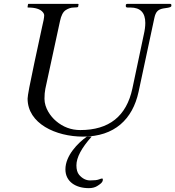

<svg xmlns="http://www.w3.org/2000/svg" viewBox="-20 -708 908 995"><path d="M319 169.5C319 234 373.3 267 440 267C457.3 267 471.7 263.5 483 256.5C497 247.9 513 237.9 513 223C513 219 511.7 217 509 217C506.3 217 500.7 218.7 492 222C483.3 225.3 468.3 227 447 227C425.7 227 406.7 217.3 390 198C380.7 186.7 376 170.3 376 149C376 108.3 402.3 58.7 455 0H430C384.1 32.4 319 98.2 319 169.5ZM410.5 0C574.2 0 667.3 -90.8 698 -231.5C722.8 -345.2 745.5 -452.1 765 -545L780 -615C786.7 -646.3 798.1 -658.6 825 -664C835.1 -666 868 -668 868 -677V-682C868 -686 865.7 -688 861 -688H641C635 -688 632 -685.7 632 -681V-676C632 -671.3 635.3 -669 642 -669H656C707.3 -669 733 -642.3 733 -589C733 -571 730.3 -550.7 725 -528L666 -249C635.3 -105.7 545.3 -34 396 -34C348.7 -34 306.7 -49.7 270 -81C241.6 -105.2 210.5 -148.5 210.5 -196.2C210.5 -215.7 212 -233 215 -248L291 -599C297 -627.7 306.8 -646.5 320.5 -655.5C334.2 -664.5 348.2 -669 362.5 -669C376.8 -669 384.3 -670.3 385 -673L387 -685C387 -687 386 -688 384 -688H130C129.5 -688.1 129 -688.2 128.5 -688.2C126.7 -688.2 125.5 -687.1 125 -685L123 -673C122.3 -670.3 123 -669 125 -669C162.3 -669 187.7 -661.3 201 -646C206.3 -640 209 -634.2 209 -628.5C209 -622.8 208 -614.7 206 -604L198 -568C194.7 -552.7 181.3 -490.7 158 -382C134.7 -273.3 123 -211.7 123 -197C123 -67.7 269 0 410.5 0Z"/></svg>

Font: fbb
Style: Italic
Weight: 400
Italic angle: -12°
Designer: David J. Perry, Michael Sharpe
Version: Version 0.991